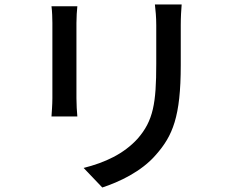

<svg xmlns="http://www.w3.org/2000/svg" viewBox="-20 -786 1040 854"><path d="M788 -766H669C672 -740 675 -710 675 -674C675 -635 675 -546 675 -502C675 -327 662 -249 592 -169C530 -101 447 -63 352 -39L435 48C508 24 609 -22 674 -98C748 -182 784 -267 784 -496C784 -539 784 -629 784 -674C784 -710 786 -740 788 -766ZM324 -758H209C212 -737 213 -702 213 -684C213 -648 213 -398 213 -349C213 -320 210 -285 209 -268H324C322 -288 320 -323 320 -349C320 -397 320 -648 320 -684C320 -712 322 -737 324 -758Z"/></svg>

Font: Noto Sans TC Medium
Style: Regular
Weight: 500
Designer: Ryoko NISHIZUKA 西塚涼子 (kana, bopomofo & ideographs); Paul D. Hunt (Latin, Greek & Cyrillic); Sandoll Communications 산돌커뮤니
Foundry: Adobe
Version: Version 2.004;hotconv 1.0.118;makeotfexe 2.5.65603